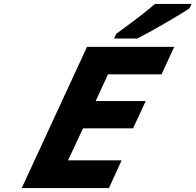

<svg xmlns="http://www.w3.org/2000/svg" viewBox="-20 -951 989 971"><path d="M595 -140H324L400 -302H653L717 -440H464L526 -575H797L861 -714H420L90 0H531ZM939 -910 949 -931H765L760 -928C724 -896 659 -846 569 -781L567 -779L557 -756H674L676 -757C729 -783 892 -877 937 -908Z"/></svg>

Font: Passageway
Style: BdSuIt
Weight: 700
Foundry: Ascender Corporation
Version: Version 1.11